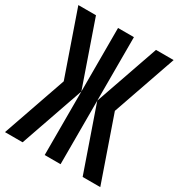

<svg xmlns="http://www.w3.org/2000/svg" viewBox="-187 -924 974 1047"><g transform="rotate(30 300.0 -400.0)"><path d="M350 -400 489 -800H600L461 -400ZM0 0 139 -400H250L111 0ZM489 0 350 -400H461L600 0ZM250 0V-800H350V0ZM139 -400 0 -800H111L250 -400Z"/></g></svg>

Font: Victor Mono Thin
Style: Regular
Weight: 100
Monospace: yes
Designer: Rune Bjørnerås
Version: Version 1.561;gftools[0.9.30]